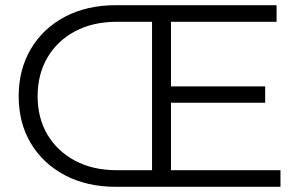

<svg xmlns="http://www.w3.org/2000/svg" viewBox="-20 -720 1161 740"><path d="M639 -64H1061V0H585H566H427Q315 0 230.5 -44.5Q146 -89 99 -167.5Q52 -246 52 -349Q52 -452 99 -531.5Q146 -611 230.5 -655.5Q315 -700 427 -700H566H585H1046V-636H639V-387H1002V-324H639ZM566 -64V-636H430Q338 -636 269.5 -599.5Q201 -563 163 -498.5Q125 -434 125 -349Q125 -265 163 -201Q201 -137 269.5 -100.5Q338 -64 430 -64Z"/></svg>

Font: Modern
Style: Small
Weight: 400
Designer: Julieta Ulanovsky
Foundry: Julieta Ulanovsky
Version: Version 8.000